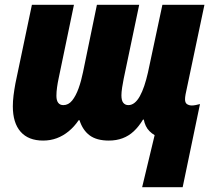

<svg xmlns="http://www.w3.org/2000/svg" viewBox="-20 -573 895 796"><path d="M569.3 203.1 621.1 -12.7Q609.4 -19.5 599.9 -29.1Q590.3 -38.6 584.5 -51Q578.6 -63.5 576.2 -77.1H572.8Q555.2 -47.9 534.4 -28.6Q513.7 -9.3 488 0.2Q462.4 9.8 431.2 9.8Q380.9 9.8 351.8 -11.7Q322.8 -33.2 309.6 -74.7H306.2Q287.6 -47.4 264.6 -28.6Q241.7 -9.8 215.3 0Q189 9.8 158.7 9.8Q97.7 9.8 65.4 -26.9Q33.2 -63.5 33.2 -132.3Q33.2 -153.3 36.1 -177.2Q39.1 -201.2 43.9 -227.1L112.3 -553.2H286.6L222.7 -246.1Q219.2 -230 216.6 -211.4Q213.9 -192.9 213.9 -175.8Q213.9 -156.7 221.2 -147Q228.5 -137.2 242.7 -137.2Q263.7 -137.2 279.1 -156.2Q294.4 -175.3 305.7 -206.5Q316.9 -237.8 324.2 -273.9L381.8 -553.2H557.1L492.7 -246.1Q489.3 -229.5 486.3 -210Q483.4 -190.4 483.4 -177.7Q483.4 -156.2 491.2 -146.7Q499 -137.2 512.2 -137.2Q525.9 -137.2 537.8 -146.7Q549.8 -156.2 559.8 -174.3Q569.8 -192.4 578.1 -217Q586.4 -241.7 593.3 -272L653.3 -553.2H827.6L753.9 -203.6Q751.5 -193.8 749.3 -181.6Q747.1 -169.4 747.1 -161.6Q747.1 -146.5 755.6 -141.1Q764.2 -135.7 775.4 -135.7Q782.2 -135.7 791.5 -137.5Q800.8 -139.2 809.1 -141.6L737.3 203.1Z"/></svg>

Font: Open Sans SemiCondensed ExtraBold
Style: Italic
Weight: 800
Width: 4
Italic angle: -12°
Designer: Monotype Design Team
Foundry: Monotype Imaging Inc.
Version: Version 3.003